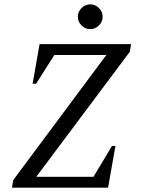

<svg xmlns="http://www.w3.org/2000/svg" viewBox="-20 -863 658 883"><path d="M35 0 41 -35 469 -610H230L146 -478H130L162 -660H583L577 -625L147 -50H410L495 -192H511L477 0ZM395 -729Q372 -729 355 -746Q338 -763 338 -786Q338 -809 355 -826Q372 -843 395 -843Q418 -843 435 -826Q452 -809 452 -786Q452 -763 435 -746Q418 -729 395 -729Z"/></svg>

Font: Spectral
Style: Italic
Weight: 400
Italic angle: -10°
Designer: Jean-Baptiste Levee
Foundry: Production Type
Version: Version 2.001